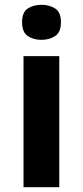

<svg xmlns="http://www.w3.org/2000/svg" viewBox="-20 -780 345 800"><path d="M153 -760Q186 -760 210 -744.5Q234 -729 234 -687Q234 -646 210 -630Q186 -614 153 -614Q119 -614 95.5 -630Q72 -646 72 -687Q72 -729 95.5 -744.5Q119 -760 153 -760ZM227 -546V0H78V-546Z"/></svg>

Font: Noto Sans Tai Tham
Style: Bold
Weight: 700
Designer: Monotype Design Team 2013. Revised by David WIlliams 2020
Foundry: Monotype Imaging Inc.
Version: Version 2.002; ttfautohint (v1.8.4.7-5d5b)